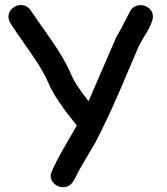

<svg xmlns="http://www.w3.org/2000/svg" viewBox="-20 -763 675 776"><path d="M572.3 -630.9Q560.5 -613.3 541 -576.7L457 -379.9Q408.2 -269 365.2 -186.5L304.2 -83L278.3 -33.2Q262.2 -6.3 234.9 -6.3Q215.8 -6.3 200.2 -19.8Q184.6 -33.2 184.6 -53.2Q184.6 -68.8 230.5 -151.9L290.5 -255.9Q203.1 -362.8 177.2 -424.3Q155.3 -476.6 104 -549.8Q33.7 -649.4 21.5 -670.4Q14.2 -683.1 14.2 -695.3Q14.2 -715.3 29.5 -729Q44.9 -742.7 64.5 -742.7Q88.4 -742.7 104.5 -720.7L143.6 -663.6Q195.3 -590.8 211.9 -564.5Q248.5 -507.8 269 -459Q285.2 -420.4 337.9 -354L449.7 -612.3Q468.8 -644 502.4 -710.9Q516.1 -742.2 547.9 -742.2Q567.4 -742.2 582.8 -729.2Q598.1 -716.3 598.1 -695.8Q598.1 -674.8 572.3 -630.9Z"/></svg>

Font: Candra Sangkala
Style: Regular
Weight: 400
Designer: R.S. Wihananto
Foundry: R.S. Wihananto
Version: Version 2.0.1